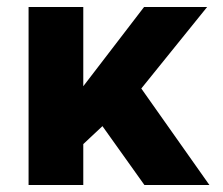

<svg xmlns="http://www.w3.org/2000/svg" viewBox="-20 -531 640 551"><path d="M62 0V-511H219V-283.5L393.5 -511H574.5L385.5 -277L581 0H394.5L274 -169L219 -117.5V0Z"/></svg>

Font: Chivo Mono Medium
Style: Regular
Weight: 500
Monospace: yes
Designer: Hector Gatti
Foundry: Omnibus-Type
Version: Version 1.008